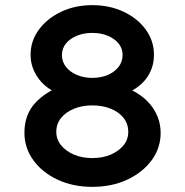

<svg xmlns="http://www.w3.org/2000/svg" viewBox="-20 -724 720 747"><path d="M339 3Q264 3 204 -25Q144 -53 109.5 -101Q75 -149 75 -207Q75 -244 86 -273Q97 -302 117 -323.5Q137 -345 163.5 -362Q190 -379 222 -391L214 -355Q190 -366 169 -380.5Q148 -395 132.5 -415Q117 -435 108 -459Q99 -483 99 -511Q99 -565 131.5 -609Q164 -653 218.5 -678.5Q273 -704 339 -704Q406 -704 460.5 -678.5Q515 -653 547 -609Q579 -565 579 -511Q579 -482 570 -457.5Q561 -433 545.5 -414Q530 -395 508.5 -380.5Q487 -366 464 -355L459 -387Q491 -376 517.5 -359Q544 -342 563.5 -319Q583 -296 594 -267.5Q605 -239 605 -207Q605 -148 570 -100.5Q535 -53 475 -25Q415 3 339 3ZM339 -109Q380 -109 411 -122.5Q442 -136 460.5 -158.5Q479 -181 479 -211Q479 -242 461 -265Q443 -288 411 -301Q379 -314 339 -314Q300 -314 268 -301Q236 -288 217.5 -265Q199 -242 199 -211Q199 -182 217.5 -159Q236 -136 267.5 -122.5Q299 -109 339 -109ZM339 -421Q373 -421 399.5 -432.5Q426 -444 441.5 -464Q457 -484 457 -510Q457 -535 442 -554Q427 -573 400 -584.5Q373 -596 339 -596Q305 -596 278 -584.5Q251 -573 236 -554Q221 -535 221 -510Q221 -484 236.5 -464Q252 -444 279 -432.5Q306 -421 339 -421Z"/></svg>

Font: Lexend Exa Medium
Style: Regular
Weight: 500
Designer: Bonnie Shaver-Troup, Thomas Jockin
Foundry: Lexend
Version: Version 1.007